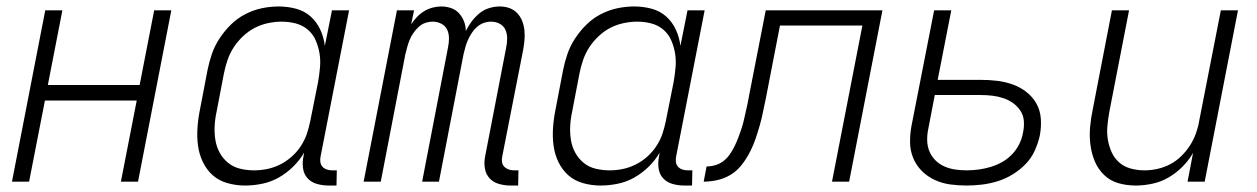

<svg xmlns="http://www.w3.org/2000/svg" viewBox="-20 -562 3890 594"><path d="M17 0 120 -530H173L128 -299H412L457 -530H510L407 0H354L403 -251H119L70 0Z M738 12Q710 12 683.5 4.5Q657 -3 638 -20Q619 -37 607.5 -61Q596 -85 592.5 -112Q589 -139 591 -167.5Q593 -196 599 -225L622 -345Q627 -370 635.5 -395Q644 -420 659.5 -443.5Q675 -467 695 -486.5Q715 -506 739.5 -518.5Q764 -531 790 -536.5Q816 -542 842 -542Q870 -542 896 -535Q922 -528 941 -511Q960 -494 971 -470Q982 -446 985 -420L1007 -530H1060L972 -79Q970 -70 971 -61.5Q972 -53 977 -47Q982 -41 990 -38Q998 -35 1007 -35H1022L1021 12H997Q978 12 960.5 7Q943 2 931.5 -10.5Q920 -23 917.5 -41.5Q915 -60 919 -79L921 -90Q907 -66 886.5 -46Q866 -26 842 -12.5Q818 1 791 6.5Q764 12 738 12ZM766 -35Q786 -35 806 -39Q826 -43 845.5 -52.5Q865 -62 882 -77Q899 -92 911 -110.5Q923 -129 929.5 -148.5Q936 -168 940 -188L964 -308Q968 -331 970 -353.5Q972 -376 968.5 -397Q965 -418 956.5 -437.5Q948 -457 932 -470.5Q916 -484 895 -489.5Q874 -495 851 -495Q831 -495 809.5 -490.5Q788 -486 768.5 -476Q749 -466 732 -450Q715 -434 703 -415.5Q691 -397 684 -376.5Q677 -356 673 -336L650 -216Q645 -193 644 -171Q643 -149 646.5 -128Q650 -107 660 -89Q670 -71 686 -58Q702 -45 723 -40Q744 -35 766 -35Z M1559 12Q1541 12 1523.5 7Q1506 2 1494.5 -10.5Q1483 -23 1480 -41.5Q1477 -60 1481 -79L1546 -415Q1549 -429 1549 -443.5Q1549 -458 1543.5 -470Q1538 -482 1526 -488.5Q1514 -495 1499 -495Q1488 -495 1476.5 -491Q1465 -487 1455.5 -478.5Q1446 -470 1439.5 -460Q1433 -450 1428 -439Q1423 -428 1420 -417Q1417 -406 1414 -394L1338 0H1286L1366 -415Q1369 -429 1369 -443.5Q1369 -458 1363.5 -470Q1358 -482 1345.5 -488.5Q1333 -495 1319 -495Q1307 -495 1295.5 -491Q1284 -487 1275 -478.5Q1266 -470 1259 -460Q1252 -450 1247.5 -439Q1243 -428 1240 -417Q1237 -406 1234 -394L1158 0H1105L1208 -530H1261L1252 -487Q1260 -499 1270 -509.5Q1280 -520 1292.5 -527.5Q1305 -535 1318.5 -538.5Q1332 -542 1345 -542Q1361 -542 1375.5 -537Q1390 -532 1400 -521Q1410 -510 1415.5 -496Q1421 -482 1421 -466Q1429 -482 1439.5 -496Q1450 -510 1463.5 -521Q1477 -532 1493.5 -537Q1510 -542 1526 -542Q1542 -542 1556 -537Q1570 -532 1580 -521.5Q1590 -511 1595.5 -497Q1601 -483 1602.5 -467.5Q1604 -452 1602.5 -436.5Q1601 -421 1598 -405L1534 -79Q1532 -70 1533 -61.5Q1534 -53 1539.5 -47Q1545 -41 1553 -38Q1561 -35 1569 -35H1584L1583 12Z M1838 12Q1810 12 1783.5 4.5Q1757 -3 1738 -20Q1719 -37 1707.5 -61Q1696 -85 1692.5 -112Q1689 -139 1691 -167.5Q1693 -196 1699 -225L1722 -345Q1727 -370 1735.5 -395Q1744 -420 1759.5 -443.5Q1775 -467 1795 -486.5Q1815 -506 1839.5 -518.5Q1864 -531 1890 -536.5Q1916 -542 1942 -542Q1970 -542 1996 -535Q2022 -528 2041 -511Q2060 -494 2071 -470Q2082 -446 2085 -420L2107 -530H2160L2072 -79Q2070 -70 2071 -61.5Q2072 -53 2077 -47Q2082 -41 2090 -38Q2098 -35 2107 -35H2122L2121 12H2097Q2078 12 2060.5 7Q2043 2 2031.5 -10.5Q2020 -23 2017.5 -41.5Q2015 -60 2019 -79L2021 -90Q2007 -66 1986.5 -46Q1966 -26 1942 -12.5Q1918 1 1891 6.5Q1864 12 1838 12ZM1866 -35Q1886 -35 1906 -39Q1926 -43 1945.5 -52.5Q1965 -62 1982 -77Q1999 -92 2011 -110.5Q2023 -129 2029.5 -148.5Q2036 -168 2040 -188L2064 -308Q2068 -331 2070 -353.5Q2072 -376 2068.5 -397Q2065 -418 2056.5 -437.5Q2048 -457 2032 -470.5Q2016 -484 1995 -489.5Q1974 -495 1951 -495Q1931 -495 1909.5 -490.5Q1888 -486 1868.5 -476Q1849 -466 1832 -450Q1815 -434 1803 -415.5Q1791 -397 1784 -376.5Q1777 -356 1773 -336L1750 -216Q1745 -193 1744 -171Q1743 -149 1746.5 -128Q1750 -107 1760 -89Q1770 -71 1786 -58Q1802 -45 1823 -40Q1844 -35 1866 -35Z M2157 0 2166 -47Q2179 -47 2193 -51Q2207 -55 2218.5 -64Q2230 -73 2238.5 -85.5Q2247 -98 2253 -110.5Q2259 -123 2264 -136Q2269 -149 2273.5 -162.5Q2278 -176 2281 -189Q2284 -202 2287 -215.5Q2290 -229 2293 -242.5Q2296 -256 2298 -269L2349 -530H2710L2607 0H2554L2648 -483H2393L2350 -261Q2345 -239 2341 -218Q2337 -197 2331 -176Q2325 -155 2318 -134Q2311 -113 2300.5 -92.5Q2290 -72 2275.5 -53Q2261 -34 2241.5 -22Q2222 -10 2200 -5Q2178 0 2157 0Z M2970 12Q2944 12 2919 8.5Q2894 5 2871.5 -5.5Q2849 -16 2832 -33Q2815 -50 2805.5 -72.5Q2796 -95 2795.5 -120.5Q2795 -146 2800 -173L2870 -530H2923L2881 -315H3013Q3039 -315 3064.5 -312Q3090 -309 3113.5 -300.5Q3137 -292 3156 -277Q3175 -262 3186.5 -241.5Q3198 -221 3200 -195.5Q3202 -170 3197 -143Q3192 -120 3181.5 -96.5Q3171 -73 3153 -54.5Q3135 -36 3113 -22.5Q3091 -9 3067 -1.5Q3043 6 3018.5 9Q2994 12 2970 12ZM2971 -35Q2989 -35 3007.5 -37.5Q3026 -40 3044.5 -45.5Q3063 -51 3080 -60.5Q3097 -70 3111 -84.5Q3125 -99 3133.5 -116.5Q3142 -134 3145 -152Q3149 -170 3147.5 -188Q3146 -206 3136.5 -220Q3127 -234 3113.5 -243.5Q3100 -253 3083.5 -258.5Q3067 -264 3049.5 -266Q3032 -268 3014 -268H2872L2852 -164Q2848 -145 2848.5 -127Q2849 -109 2855.5 -93.5Q2862 -78 2874 -66Q2886 -54 2902 -47Q2918 -40 2935.5 -37.5Q2953 -35 2971 -35Z M3494 12Q3465 12 3439.5 4.5Q3414 -3 3395.5 -21Q3377 -39 3367 -63Q3357 -87 3353.5 -114Q3350 -141 3352.5 -169Q3355 -197 3361 -225L3420 -530H3473L3412 -216Q3408 -194 3406 -172Q3404 -150 3407.5 -129.5Q3411 -109 3419.5 -90.5Q3428 -72 3443 -59Q3458 -46 3478.5 -40.5Q3499 -35 3521 -35Q3541 -35 3561 -39.5Q3581 -44 3599.5 -53.5Q3618 -63 3634 -78.5Q3650 -94 3661.5 -112Q3673 -130 3680 -149.5Q3687 -169 3690 -188L3757 -530H3810L3707 0H3654L3671 -89Q3658 -66 3638 -46Q3618 -26 3594.5 -12.5Q3571 1 3544.5 6.5Q3518 12 3494 12Z"/></svg>

Font: Lode Dark
Style: Italic
Weight: 400
Italic angle: -11°
Monospace: yes
Designer: Belleve Invis
Foundry: Belleve Invis
Version: Version 29.2.0; ttfautohint (v1.8.3)